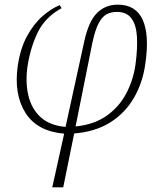

<svg xmlns="http://www.w3.org/2000/svg" viewBox="-20 -563 692 823"><path d="M204 240 255 10Q139 0 89 -79.5Q39 -159 56 -280Q67 -355 95.5 -407.5Q124 -460 161.5 -493Q199 -526 236 -541L244 -528Q173 -489 141.5 -423.5Q110 -358 98 -279Q88 -209 102 -152Q116 -95 155 -60Q194 -25 261 -19L341 -385Q360 -472 396 -507.5Q432 -543 485 -543Q562 -543 591.5 -478.5Q621 -414 603 -290Q592 -209 554 -143.5Q516 -78 452 -38Q388 2 298 9L251 240ZM376 -380 304 -21Q384 -29 438 -67.5Q492 -106 522 -164Q552 -222 561 -288Q570 -356 567 -406Q564 -456 543.5 -484Q523 -512 481 -512Q457 -512 438 -502.5Q419 -493 403.5 -464.5Q388 -436 376 -380Z"/></svg>

Font: Noto Serif ExtraLight
Style: Italic
Weight: 200
Italic angle: -12°
Designer: Monotype Design Team
Foundry: Monotype Imaging Inc.
Version: Version 2.014; ttfautohint (v1.8.4.7-5d5b)